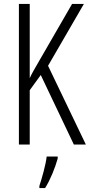

<svg xmlns="http://www.w3.org/2000/svg" viewBox="-20 -734 456 975"><path d="M416 0 224 -400 406 -714H346L186 -437C158 -389 139 -356 131 -337V-714H76V0H131V-276L187 -353L355 0ZM273 71V61H217C213 101 192 174 180 210V221H209C236 178 260 118 273 71Z"/></svg>

Font: Noto Sans Devanagari UI ExtraCondensed Light
Style: Regular
Weight: 300
Width: 2
Designer: Jelle Bosma - Monotype Design Team
Foundry: Monotype Imaging Inc.
Version: Version 2.004